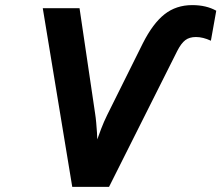

<svg xmlns="http://www.w3.org/2000/svg" viewBox="-20 -732 867 752"><path d="M263 0 147.5 -700H291.5L352.5 -287.5Q355 -272 356.8 -251.8Q358.5 -231.5 359.8 -213.5Q361 -195.5 361 -186Q366 -200.5 376.2 -227.5Q386.5 -254.5 400 -282L539.5 -562.5Q579 -640.5 624.5 -676.2Q670 -712 733 -712Q788 -712 827 -690L806 -572.5Q775 -587 747.5 -587Q722 -587 705.8 -574.8Q689.5 -562.5 674 -532L407 0Z"/></svg>

Font: Overpass ExtraBold
Style: Italic
Weight: 800
Italic angle: -10°
Designer: Delve Withrington, Dave Bailey, Thomas Jockin
Foundry: Delve Fonts LLC
Version: Version 4.000